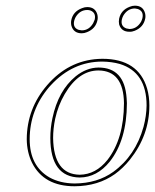

<svg xmlns="http://www.w3.org/2000/svg" viewBox="-20 -646 546 676"><path d="M399.4 -580.1Q405.8 -610.4 436.5 -622.1Q445.8 -626 455.1 -626Q483.4 -626 490.7 -599.6Q493.2 -589.4 491.2 -580.1Q484.9 -549.8 454.1 -537.6Q444.8 -533.7 435.5 -534.2Q407.2 -534.2 399.4 -560.1Q397.5 -570.3 399.4 -580.1ZM231 -575.2Q237.3 -605.5 268.6 -617.2Q277.8 -621.1 287.1 -621.1Q315.4 -621.1 322.8 -594.7Q325.2 -584.5 323.2 -575.2Q316.9 -544.9 286.1 -532.7Q276.9 -528.8 267.6 -528.8Q239.3 -528.8 231.4 -555.2Q229 -565.4 231 -575.2ZM326.7 -397.9Q256.8 -397.9 208 -314.9Q184.6 -274.9 174.3 -228Q167 -192.9 167 -160.2Q168.9 -32.2 260.7 -30.8Q317.4 -31.7 358.4 -83Q416 -157.2 416.5 -282.7Q415 -397 326.7 -397.9ZM146 -346.2Q220.2 -432.1 325.7 -438.5Q333.5 -439 340.3 -439Q467.3 -439 498 -334Q505.9 -306.2 505.9 -274.4Q505.9 -169.9 437.5 -84Q413.1 -53.7 384.8 -33.2Q325.2 9.3 242.7 9.8Q134.3 9.8 92.8 -72.8Q74.7 -109.9 74.2 -155.8Q74.7 -263.7 146 -346.2ZM409.2 -578.1Q403.8 -553.7 424.8 -545.9Q430.2 -544.4 435.5 -543.9Q461.4 -543.9 476.6 -569.3Q480 -576.2 481.4 -582Q486.8 -606.4 465.3 -614.3Q460 -615.7 455.1 -616.2Q429.2 -616.2 414.1 -590.8Q410.6 -584 409.2 -578.1ZM241.2 -572.8Q235.8 -548.3 256.8 -541Q262.2 -539.6 267.6 -539.1Q293.5 -539.1 308.1 -564.5Q311.5 -571.3 313.5 -577.1Q318.8 -601.6 297.4 -609.4Q292 -610.8 287.1 -610.8Q261.2 -610.8 246.1 -585.4Q242.7 -578.6 241.2 -572.8ZM326.7 -408.2Q418.5 -408.2 425.8 -300.3Q426.3 -291 426.8 -282.7Q426.3 -152.3 366.2 -76.7Q321.3 -21.5 260.7 -21Q157.7 -22.5 157.2 -160.2Q157.2 -194.8 164.6 -230Q185.1 -327.1 246.6 -377.4Q284.2 -407.7 326.7 -408.2ZM153.3 -339.8Q84.5 -259.3 84.5 -155.8Q84.5 -62 153.8 -21.5Q191.4 -0.5 242.7 0Q322.8 -0.5 378.9 -41Q457 -97.7 485.4 -199.7Q495.6 -238.3 496.1 -274.4Q496.1 -392.1 401.4 -420.9Q373.5 -428.7 340.3 -429.2Q235.8 -429.2 159.2 -346.2Q155.8 -342.8 153.3 -339.8Z"/></svg>

Font: Linux Biolinum Outline O
Style: Italic
Weight: 400
Italic angle: -12°
Designer: Philipp H. Poll
Foundry: Philipp H. Poll
Version: Version 0.6.2